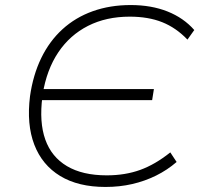

<svg xmlns="http://www.w3.org/2000/svg" viewBox="-20 -733 800 761"><path d="M398 8Q290 8 218.5 -35.5Q147 -79 116 -159.5Q85 -240 99 -352Q111 -436 143.5 -503Q176 -570 227.5 -617Q279 -664 347.5 -688.5Q416 -713 498 -713Q580 -713 644 -687.5Q708 -662 750 -614L723 -576Q678 -623 623 -645Q568 -667 494 -667Q401 -667 329 -630.5Q257 -594 211 -525.5Q165 -457 149 -359L136 -380H590L583 -336H129L148 -349Q135 -249 159.5 -180Q184 -111 245.5 -74.5Q307 -38 403 -38Q476 -38 535.5 -59.5Q595 -81 655 -129L680 -91Q643 -59 598.5 -37Q554 -15 504 -3.5Q454 8 398 8Z"/></svg>

Font: Nunito Sans 10pt SemiExpanded ExtraLight
Style: Italic
Weight: 250
Width: 6
Italic angle: -9°
Designer: Vernon Adams
Foundry: Vernon Adams
Version: Version 3.101;gftools[0.9.27]